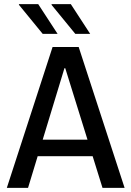

<svg xmlns="http://www.w3.org/2000/svg" viewBox="-20 -915 640 935"><path d="M13.2 0 236 -686H363.2L586.8 0H479.2L297.8 -582.8H293.8L116.5 0ZM124.5 -154.2V-234.8H471.2V-154.2ZM346.8 -750 230.5 -892 232.2 -895H324.8L419.2 -750ZM188 -750 71.8 -892 72.8 -895H166L260.5 -750Z"/></svg>

Font: Chivo Mono Medium
Style: Regular
Weight: 500
Monospace: yes
Designer: Hector Gatti
Foundry: Omnibus-Type
Version: Version 1.008